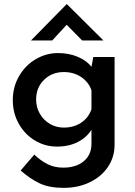

<svg xmlns="http://www.w3.org/2000/svg" viewBox="-20 -699 652 930"><path d="M535 -423V2Q535 61 503.5 108.5Q472 156 415.5 183.5Q359 211 288 211Q219 211 173 189.5Q127 168 80 127L146 50Q178 80 211 96.5Q244 113 286 113Q348 113 385 82.5Q422 52 423 0V-71Q401 -34 357.5 -11.5Q314 11 256 11Q198 11 149 -18.5Q100 -48 71 -99.5Q42 -151 42 -214Q42 -278 72.5 -330.5Q103 -383 153.5 -412.5Q204 -442 261 -442Q314 -442 357.5 -423.5Q401 -405 423 -375L432 -423ZM423 -170V-262Q409 -302 373 -326Q337 -350 289 -350Q232 -350 193.5 -312.5Q155 -275 155 -217Q155 -179 173 -148Q191 -117 221.5 -99Q252 -81 289 -81Q338 -81 373.5 -105Q409 -129 423 -170ZM378 -503 303 -579 233 -503H130L303 -679H304L481 -503Z"/></svg>

Font: Josefin Sans SemiBold
Style: Regular
Weight: 600
Designer: Santiago Orozco
Foundry: Typemade
Version: Version 2.000